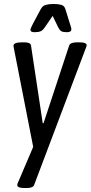

<svg xmlns="http://www.w3.org/2000/svg" viewBox="-20 -738 456 966"><path d="M102 208Q67 208 67 193Q67 188 69 183.5Q71 179 72 177L147 1L50 -494Q49 -498 48.5 -501.5Q48 -505 48 -508Q48 -525 91 -525H102Q116 -525 125.5 -521.5Q135 -518 136 -509L195 -118H199L328 -509Q331 -518 342 -521.5Q353 -525 367 -525H381Q416 -525 416 -510Q416 -507 414.5 -503Q413 -499 411 -494L152 192Q149 201 138.5 204.5Q128 208 114 208ZM154 -576Q133 -576 133 -588Q133 -594 147 -621L185 -692Q194 -709 210.5 -713.5Q227 -718 250 -718Q273 -718 288.5 -713.5Q304 -709 309 -692L331 -621Q335 -609 337 -602Q339 -595 339 -590Q339 -576 316 -576Q297 -576 288.5 -581Q280 -586 273 -600L245 -658L205 -600Q196 -586 185 -581Q174 -576 154 -576Z"/></svg>

Font: Asap Condensed Condensed Regular
Style: Italic
Weight: 400
Width: 3
Italic angle: -6°
Designer: Pablo Cosgaya
Foundry: Omnibus-Type
Version: Version 3.001; ttfautohint (v1.8.4.7-5d5b)